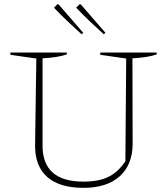

<svg xmlns="http://www.w3.org/2000/svg" viewBox="-20 -897 807 925"><path d="M382 8Q268 8 208.5 -43.5Q149 -95 149 -195L155 -615L30 -633V-644H302V-635Q260 -620 185 -616V-195Q185 -22 382 -22Q456 -22 502.5 -45Q549 -68 584 -120L588 -615L463 -633V-644H735V-635Q693 -620 618 -616L619 -205Q619 -104 557 -48Q495 8 382 8ZM373 -732Q339 -763 305.5 -794.5Q272 -826 240 -860L257 -877L262 -876L381 -739ZM480 -732Q446 -763 412.5 -794.5Q379 -826 347 -860L364 -877L369 -876L488 -739Z"/></svg>

Font: Piazzolla SC Thin
Style: Regular
Weight: 100
Designer: Juan Pablo del Peral
Foundry: Huerta Tipografica
Version: Version 1.330